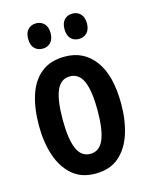

<svg xmlns="http://www.w3.org/2000/svg" viewBox="-113 -810 698 893"><g transform="rotate(-15 236.0 -363.5)"><path d="M434 -273Q434 -194 413.5 -130Q393 -66 349.5 -28Q306 10 235 10Q168 10 124.5 -27.5Q81 -65 59.5 -129Q38 -193 38 -273Q38 -358 59 -421Q80 -484 124 -518.5Q168 -553 237 -553Q328 -553 381 -481.5Q434 -410 434 -273ZM152 -271Q152 -179 172 -132Q192 -85 236 -85Q280 -85 300 -132Q320 -179 320 -273Q320 -365 300 -411.5Q280 -458 236 -458Q192 -458 172 -412Q152 -366 152 -271ZM94 -676Q94 -706 109 -721.5Q124 -737 148 -737Q172 -737 187 -721Q202 -705 202 -676Q202 -647 187 -631Q172 -615 148 -615Q124 -615 109 -630.5Q94 -646 94 -676ZM269 -676Q269 -706 284 -721.5Q299 -737 323 -737Q347 -737 362 -721Q377 -705 377 -676Q377 -647 362 -631Q347 -615 323 -615Q298 -615 283.5 -631Q269 -647 269 -676Z"/></g></svg>

Font: Noto Sans Thai ExtCond SemBd
Style: Regular
Weight: 600
Width: 2
Designer: Monotype Design Team
Foundry: Monotype Imaging Inc.
Version: Version 2.002; ttfautohint (v1.8.4.7-5d5b)